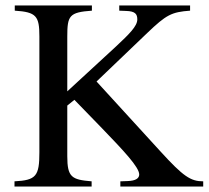

<svg xmlns="http://www.w3.org/2000/svg" viewBox="-20 -682 763 702"><path d="M723 0V-19C677 -19 650 -37 567 -128L333 -384L519 -562C588 -628 607 -638 675 -643V-662H416V-643L441 -642C474 -641 482 -631 482 -611C482 -586 452 -557 404 -512L226 -348V-548C226 -625 233 -637 316 -643V-662H34V-643C113 -638 124 -623 124 -549V-125C124 -38 112 -23 33 -19V0H315V-19C242 -25 226 -34 226 -111V-296L252 -317L352 -214C431 -132 489 -71 489 -44C489 -30 476 -21 447 -20L420 -19V0Z"/></svg>

Font: XITS
Style: Regular
Weight: 400
Designer: MicroPress Inc., with final additions and corrections provided by Coen Hoffman, Elsevier (retired)
Version: Version 1.302